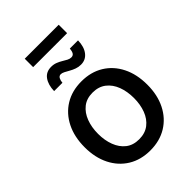

<svg xmlns="http://www.w3.org/2000/svg" viewBox="-252 -977 1097 1097"><g transform="rotate(-45 297.0 -428.0)"><path d="M296.9 11.2Q220.7 11.2 163.8 -23.7Q106.9 -58.6 75.4 -121.3Q43.9 -184.1 43.9 -267.1Q43.9 -351.1 75.4 -414.1Q106.9 -477.1 163.8 -512Q220.7 -546.9 296.9 -546.9Q373.5 -546.9 430.4 -512Q487.3 -477.1 518.8 -414.1Q550.3 -351.1 550.3 -267.1Q550.3 -184.1 518.8 -121.3Q487.3 -58.6 430.4 -23.7Q373.5 11.2 296.9 11.2ZM296.9 -79.1Q345.2 -79.1 377.7 -104.2Q410.2 -129.4 426.3 -172.1Q442.4 -214.8 442.4 -267.1Q442.4 -320.3 426.3 -363Q410.2 -405.8 377.7 -431.2Q345.2 -456.5 296.9 -456.5Q248.5 -456.5 216.6 -431.2Q184.6 -405.8 168.5 -363Q152.3 -320.3 152.3 -267.1Q152.3 -214.8 168.5 -172.1Q184.6 -129.4 216.6 -104.2Q248.5 -79.1 296.9 -79.1ZM363.3 -615.7Q343.8 -615.7 326.2 -622.1Q308.6 -628.4 293.5 -637.2Q278.3 -646 265.4 -652.6Q252.4 -659.2 242.7 -659.2Q229 -659.2 222.4 -646.7Q215.8 -634.3 214.8 -617.7H147.5Q148.9 -667.5 170.7 -697.8Q192.4 -728 233.4 -728Q253.9 -728 270.8 -721.4Q287.6 -714.8 301.8 -706.1Q315.9 -697.3 328.6 -690.7Q341.3 -684.1 353.5 -684.1Q367.2 -684.1 374 -694.1Q380.9 -704.1 382.8 -726.1H449.2Q447.8 -674.8 424.8 -645.3Q401.9 -615.7 363.3 -615.7ZM434.1 -867.2V-799.3H159.7V-867.2Z"/></g></svg>

Font: Inter 18pt Medium
Style: Regular
Weight: 500
Designer: Rasmus Andersson
Foundry: rsms
Version: Version 4.001;git-66647c0bb